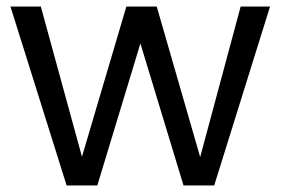

<svg xmlns="http://www.w3.org/2000/svg" viewBox="-20 -568 860 588"><path d="M717 -548C717 -548 593 -87 593 -87C593 -87 460 -548 460 -548C460 -548 367 -548 367 -548C367 -548 231 -88 231 -88C231 -88 105 -548 105 -548C105 -548 12 -548 12 -548C12 -548 184 0 184 0C184 0 278 0 278 0C278 0 410 -435 410 -435C410 -435 542 0 542 0C542 0 636 0 636 0C636 0 807 -548 807 -548C807 -548 717 -548 717 -548Z"/></svg>

Font: Girnar Poppins
Style: Regular
Weight: 500
Designer: Ninad Kale (Devanagari), Jonny Pinhorn (Latin)
Foundry: Indian Type Foundry
Version: ""